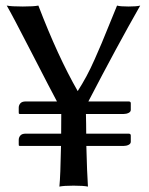

<svg xmlns="http://www.w3.org/2000/svg" viewBox="-20 -673 540 696"><path d="M53.2 -259.8Q49.3 -259.8 48.6 -261Q47.9 -262.2 47.9 -267.1V-282.7Q47.9 -291.5 53.7 -298.3Q59.6 -305.2 72.8 -305.2H186.5Q167.5 -340.3 95.9 -479.5Q24.4 -618.7 4.4 -652.8Q21.5 -649.4 62.5 -649.4Q102.1 -649.4 119.1 -652.8Q189.9 -467.8 261.7 -342.8Q278.3 -368.7 293.2 -396.2Q308.1 -423.8 323.5 -458.7Q338.9 -493.7 348.4 -516.1Q357.9 -538.6 376.7 -585.2Q395.5 -631.8 404.3 -652.8Q415.5 -649.4 446.3 -649.4Q475.6 -649.4 488.3 -652.8Q404.3 -505.4 300.3 -305.2H446.3Q454.1 -305.2 454.1 -298.8V-274.9Q454.1 -267.6 446 -263.7Q438 -259.8 428.2 -259.8H291.5Q292 -248 292.2 -224.4Q292.5 -200.7 292.5 -188.5H446.3Q454.1 -188.5 454.1 -181.6V-159.2Q454.1 -151.9 446 -147.9Q438 -144 428.2 -144H293Q295.4 -46.9 298.8 3.4Q282.7 0 246.6 0Q211.4 0 195.3 3.4Q199.2 -35.2 201.2 -144H53.2Q49.3 -144 48.6 -145Q47.9 -146 47.9 -150.9V-166Q47.9 -174.8 53.7 -181.6Q59.6 -188.5 72.8 -188.5H201.7Q201.7 -200.7 201.9 -224.6Q202.1 -248.5 202.1 -259.8Z"/></svg>

Font: Linux Biolinum
Style: Regular
Weight: 400
Designer: Philipp H. Poll
Foundry: Philipp H. Poll
Version: Version 0.6.4